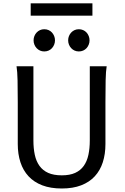

<svg xmlns="http://www.w3.org/2000/svg" viewBox="-20 -1106 743 1139"><path d="M612.8 -712.9Q607.9 -683.6 606.7 -630.1Q605.5 -576.7 605.5 -500.5V-251.5Q605.5 -191.9 589.8 -143.3Q574.2 -94.7 542.2 -60.1Q510.3 -25.4 461.4 -6.6Q412.6 12.2 346.7 12.2Q279.8 12.2 230.7 -6.6Q181.6 -25.4 149.4 -60.1Q117.2 -94.7 101.3 -143.3Q85.4 -191.9 85.4 -251.5V-500.5Q85.4 -572.8 84.2 -628.2Q83 -683.6 78.1 -712.9H178.2V-273.4Q178.2 -225.6 186.5 -187.3Q194.8 -148.9 214.4 -121.8Q233.9 -94.7 266.1 -80.3Q298.3 -65.9 346.7 -65.9Q394 -65.9 425.8 -80.3Q457.5 -94.7 476.8 -121.8Q496.1 -148.9 504.4 -187.3Q512.7 -225.6 512.7 -273.4V-712.9ZM179.2 -866.7Q179.2 -880.4 184.1 -892.3Q189 -904.3 197.5 -913.3Q206.1 -922.4 217.5 -927.5Q229 -932.6 242.7 -932.6Q256.3 -932.6 268.1 -927.5Q279.8 -922.4 288.1 -913.3Q296.4 -904.3 301.3 -892.3Q306.2 -880.4 306.2 -866.7Q306.2 -853 301.3 -841.1Q296.4 -829.1 288.1 -820.1Q279.8 -811 268.1 -805.9Q256.3 -800.8 242.7 -800.8Q229 -800.8 217.5 -805.9Q206.1 -811 197.5 -820.1Q189 -829.1 184.1 -841.1Q179.2 -853 179.2 -866.7ZM384.3 -866.7Q384.3 -880.4 389.2 -892.3Q394 -904.3 402.6 -913.3Q411.1 -922.4 422.6 -927.5Q434.1 -932.6 447.8 -932.6Q461.4 -932.6 473.1 -927.5Q484.9 -922.4 493.2 -913.3Q501.5 -904.3 506.3 -892.3Q511.2 -880.4 511.2 -866.7Q511.2 -853 506.3 -841.1Q501.5 -829.1 493.2 -820.1Q484.9 -811 473.1 -805.9Q461.4 -800.8 447.8 -800.8Q434.1 -800.8 422.6 -805.9Q411.1 -811 402.6 -820.1Q394 -829.1 389.2 -841.1Q384.3 -853 384.3 -866.7ZM162.1 -1086.4H528.3V-1013.2H162.1Z"/></svg>

Font: Andika Afr
Style: Regular
Weight: 400
Designer: Victor Gaultney, Annie Olsen, Julie Remington, Don Collingsworth, Eric Hays, Becca Hirsbrunner
Foundry: SIL International
Version: Version 5.000